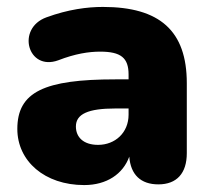

<svg xmlns="http://www.w3.org/2000/svg" viewBox="-20 -523 608 554"><path d="M223 11C288 11 335 -21 353 -71C357 -19 386 9 437 9C490 9 519 -23 519 -81V-283C519 -434 441 -503 277 -503C232 -503 177 -496 114 -473C26 -441 60 -317 148 -349C197 -368 236 -374 269 -374C329 -374 351 -356 351 -308V-294H313C108 -294 30 -258 30 -151C30 -58 109 11 223 11ZM263 -105C221 -105 199 -127 199 -158C199 -194 234 -210 313 -210H351V-192C351 -140 312 -105 263 -105Z"/></svg>

Font: Nunito Black
Style: Regular
Weight: 900
Designer: Vernon Adams
Foundry: Vernon Adams
Version: Version 3.602